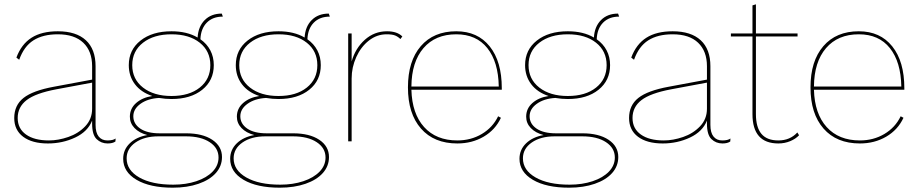

<svg xmlns="http://www.w3.org/2000/svg" viewBox="-20 -655 4260 890"><path d="M516 -13 515 1Q502 10 479 10Q449 10 428 -10Q407 -30 407 -82V-96Q387 -45 328.5 -17.5Q270 10 202 10Q129 10 87.5 -21Q46 -52 46 -108Q46 -167 89 -201Q132 -235 230 -253L407 -286V-348Q407 -418 366 -457Q325 -496 248 -496Q179 -496 135 -468Q91 -440 69 -378L56 -388Q79 -450 126 -480Q173 -510 248 -510Q333 -510 378 -468.5Q423 -427 423 -348V-76Q423 -40 437.5 -22Q452 -4 478 -4Q504 -4 516 -13ZM407 -151V-272L241 -241Q145 -223 103.5 -191Q62 -159 62 -108Q62 -59 100.5 -31.5Q139 -4 207 -4Q250 -4 296.5 -20Q343 -36 375 -69.5Q407 -103 407 -151Z M1009 73Q1009 115 980.5 147Q952 179 900 197Q848 215 781 215Q675 215 613 178.5Q551 142 551 81Q551 39 581.5 9.5Q612 -20 663 -29Q625 -39 603.5 -61.5Q582 -84 582 -114Q582 -152 611 -177.5Q640 -203 686 -210Q634 -227 605.5 -264.5Q577 -302 577 -353Q577 -424 631.5 -467Q686 -510 775 -510Q847 -510 896 -481Q899 -532 929 -562Q959 -592 1008 -592L1013 -578Q966 -578 938.5 -550Q911 -522 909 -473Q939 -452 955 -421.5Q971 -391 971 -353Q971 -282 917.5 -239Q864 -196 775 -196Q747 -196 717 -201Q665 -198 631.5 -174Q598 -150 598 -116Q598 -81 630 -59Q662 -37 720 -37H843Q919 -37 964 -7Q1009 23 1009 73ZM775 -210Q857 -210 906 -249Q955 -288 955 -353Q955 -418 906 -457Q857 -496 775 -496Q693 -496 643 -457Q593 -418 593 -353Q593 -288 643 -249Q693 -210 775 -210ZM993 75Q993 31 952 4Q911 -23 842 -23H714Q649 -23 608 5.5Q567 34 567 79Q567 134 625.5 167.5Q684 201 783 201Q842 201 890 185Q938 169 965.5 140.5Q993 112 993 75Z M1505 73Q1505 115 1476.5 147Q1448 179 1396 197Q1344 215 1277 215Q1171 215 1109 178.5Q1047 142 1047 81Q1047 39 1077.5 9.5Q1108 -20 1159 -29Q1121 -39 1099.5 -61.5Q1078 -84 1078 -114Q1078 -152 1107 -177.5Q1136 -203 1182 -210Q1130 -227 1101.5 -264.5Q1073 -302 1073 -353Q1073 -424 1127.5 -467Q1182 -510 1271 -510Q1343 -510 1392 -481Q1395 -532 1425 -562Q1455 -592 1504 -592L1509 -578Q1462 -578 1434.5 -550Q1407 -522 1405 -473Q1435 -452 1451 -421.5Q1467 -391 1467 -353Q1467 -282 1413.5 -239Q1360 -196 1271 -196Q1243 -196 1213 -201Q1161 -198 1127.5 -174Q1094 -150 1094 -116Q1094 -81 1126 -59Q1158 -37 1216 -37H1339Q1415 -37 1460 -7Q1505 23 1505 73ZM1271 -210Q1353 -210 1402 -249Q1451 -288 1451 -353Q1451 -418 1402 -457Q1353 -496 1271 -496Q1189 -496 1139 -457Q1089 -418 1089 -353Q1089 -288 1139 -249Q1189 -210 1271 -210ZM1489 75Q1489 31 1448 4Q1407 -23 1338 -23H1210Q1145 -23 1104 5.5Q1063 34 1063 79Q1063 134 1121.5 167.5Q1180 201 1279 201Q1338 201 1386 185Q1434 169 1461.5 140.5Q1489 112 1489 75Z M1845 -486 1836 -474Q1825 -485 1811.5 -490.5Q1798 -496 1772 -496Q1727 -496 1690 -467Q1653 -438 1631.5 -390.5Q1610 -343 1610 -291V0H1594V-500H1610V-370Q1627 -431 1671 -470.5Q1715 -510 1774 -510Q1821 -510 1845 -486Z M2306 -239H1887Q1890 -128 1946 -66Q2002 -4 2100 -4Q2163 -4 2213.5 -34Q2264 -64 2289 -116L2302 -109Q2276 -53 2222 -21.5Q2168 10 2100 10Q1992 10 1931.5 -59Q1871 -128 1871 -250Q1871 -372 1930.5 -441Q1990 -510 2095 -510Q2194 -510 2250 -440Q2306 -370 2306 -246ZM1887 -254H2292Q2290 -368 2239 -432Q2188 -496 2095 -496Q1998 -496 1943 -432Q1888 -368 1887 -254Z M2846 73Q2846 115 2817.5 147Q2789 179 2737 197Q2685 215 2618 215Q2512 215 2450 178.5Q2388 142 2388 81Q2388 39 2418.5 9.5Q2449 -20 2500 -29Q2462 -39 2440.5 -61.5Q2419 -84 2419 -114Q2419 -152 2448 -177.5Q2477 -203 2523 -210Q2471 -227 2442.5 -264.5Q2414 -302 2414 -353Q2414 -424 2468.5 -467Q2523 -510 2612 -510Q2684 -510 2733 -481Q2736 -532 2766 -562Q2796 -592 2845 -592L2850 -578Q2803 -578 2775.5 -550Q2748 -522 2746 -473Q2776 -452 2792 -421.5Q2808 -391 2808 -353Q2808 -282 2754.5 -239Q2701 -196 2612 -196Q2584 -196 2554 -201Q2502 -198 2468.5 -174Q2435 -150 2435 -116Q2435 -81 2467 -59Q2499 -37 2557 -37H2680Q2756 -37 2801 -7Q2846 23 2846 73ZM2612 -210Q2694 -210 2743 -249Q2792 -288 2792 -353Q2792 -418 2743 -457Q2694 -496 2612 -496Q2530 -496 2480 -457Q2430 -418 2430 -353Q2430 -288 2480 -249Q2530 -210 2612 -210ZM2830 75Q2830 31 2789 4Q2748 -23 2679 -23H2551Q2486 -23 2445 5.5Q2404 34 2404 79Q2404 134 2462.5 167.5Q2521 201 2620 201Q2679 201 2727 185Q2775 169 2802.5 140.5Q2830 112 2830 75Z M3366 -13 3365 1Q3352 10 3329 10Q3299 10 3278 -10Q3257 -30 3257 -82V-96Q3237 -45 3178.5 -17.5Q3120 10 3052 10Q2979 10 2937.5 -21Q2896 -52 2896 -108Q2896 -167 2939 -201Q2982 -235 3080 -253L3257 -286V-348Q3257 -418 3216 -457Q3175 -496 3098 -496Q3029 -496 2985 -468Q2941 -440 2919 -378L2906 -388Q2929 -450 2976 -480Q3023 -510 3098 -510Q3183 -510 3228 -468.5Q3273 -427 3273 -348V-76Q3273 -40 3287.5 -22Q3302 -4 3328 -4Q3354 -4 3366 -13ZM3257 -151V-272L3091 -241Q2995 -223 2953.5 -191Q2912 -159 2912 -108Q2912 -59 2950.5 -31.5Q2989 -4 3057 -4Q3100 -4 3146.5 -20Q3193 -36 3225 -69.5Q3257 -103 3257 -151Z M3684 -28Q3668 -11 3642.5 -0.5Q3617 10 3588 10Q3468 10 3468 -126V-486H3368V-500H3468V-630L3484 -635V-500H3677V-486H3484V-126Q3484 -65 3509.5 -34.5Q3535 -4 3588 -4Q3642 -4 3676 -41Z M4172 -239H3753Q3756 -128 3812 -66Q3868 -4 3966 -4Q4029 -4 4079.5 -34Q4130 -64 4155 -116L4168 -109Q4142 -53 4088 -21.5Q4034 10 3966 10Q3858 10 3797.5 -59Q3737 -128 3737 -250Q3737 -372 3796.5 -441Q3856 -510 3961 -510Q4060 -510 4116 -440Q4172 -370 4172 -246ZM3753 -254H4158Q4156 -368 4105 -432Q4054 -496 3961 -496Q3864 -496 3809 -432Q3754 -368 3753 -254Z"/></svg>

Font: Work Sans Hairline
Style: Regular
Weight: 400
Designer: Wei Huang
Foundry: Wei Huang
Version: Version 1.032